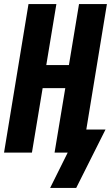

<svg xmlns="http://www.w3.org/2000/svg" viewBox="-20 -755 549 950"><path d="M228 175 315 0H250L303 -319H191L138 0H0L121 -735H259L209 -433H321L371 -735H509L407 -114H502L357 175Z"/></svg>

Font: Iosevka Curly Heavy
Style: Italic
Weight: 900
Italic angle: -9°
Monospace: yes
Designer: Belleve Invis
Foundry: Belleve Invis
Version: Version 22.1.2; ttfautohint (v1.8.4)